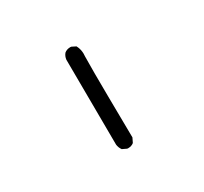

<svg xmlns="http://www.w3.org/2000/svg" viewBox="-91 -522 683 642"><g transform="rotate(-30 250.0 -201.0)"><path d="M238.3 -5.9Q252 -5.9 260.7 -13.2L269 -30.3Q266.6 -222.2 266.6 -279.8Q266.6 -337.4 267.1 -343.5Q267.6 -349.6 267.6 -355.2Q267.6 -360.8 265.9 -369.4Q264.2 -377.9 259.3 -387.2L243.7 -395Q241.7 -395.5 240.2 -395.5Q226.1 -395.5 216.8 -387.7Q209 -378.4 207.5 -365.7L209.5 -36.6Q210.9 -24.4 218.3 -14.2L234.9 -6.3Q236.8 -5.9 238.3 -5.9Z"/></g></svg>

Font: NaikaiFont
Style: Light
Weight: 300
Version: Version 1.89